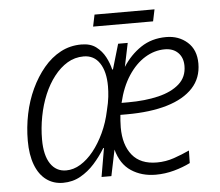

<svg xmlns="http://www.w3.org/2000/svg" viewBox="-49 -713 890 778"><g transform="rotate(-5 395.5 -324.0)"><path d="M177 10Q138 10 109 -11.5Q80 -33 64.5 -74Q49 -115 49 -172Q49 -227 60 -280.5Q71 -334 93 -381Q115 -428 145.5 -464.5Q176 -501 214.5 -521.5Q253 -542 299 -542Q336 -542 359 -524.5Q382 -507 395.5 -481.5Q409 -456 415 -430H418L448 -532H487L467 -436Q497 -483 541 -512.5Q585 -542 644 -542Q695 -542 730 -511Q765 -480 765 -424Q765 -365 728 -325Q691 -285 622.5 -264.5Q554 -244 458 -244H432Q431 -234 430 -220Q429 -206 429 -193Q429 -122 462.5 -80.5Q496 -39 563 -39Q599 -39 632.5 -50.5Q666 -62 696 -76L695 -25Q665 -10 628.5 0Q592 10 554 10Q497 10 454.5 -18Q412 -46 396 -106L374 0H334L354 -116H351Q331 -83 305.5 -54.5Q280 -26 248 -8Q216 10 177 10ZM194 -39Q224 -39 252.5 -56.5Q281 -74 305.5 -104.5Q330 -135 349.5 -176.5Q369 -218 379 -266Q387 -298 389.5 -321Q392 -344 392 -364Q392 -424 369 -458.5Q346 -493 304 -493Q268 -493 238 -475Q208 -457 183.5 -425.5Q159 -394 142 -353.5Q125 -313 116 -266Q107 -219 107 -172Q107 -108 130 -73.5Q153 -39 194 -39ZM468 -292Q537 -292 591 -305Q645 -318 676.5 -346Q708 -374 708 -419Q708 -453 688 -473Q668 -493 634 -493Q592 -493 553.5 -469.5Q515 -446 485.5 -401Q456 -356 441 -292ZM353 -610 363 -658H607L597 -610Z"/></g></svg>

Font: Noto Sans Display Light
Style: Italic
Weight: 300
Italic angle: -12°
Designer: Monotype Design Team
Foundry: Monotype Imaging Inc.
Version: Version 2.003